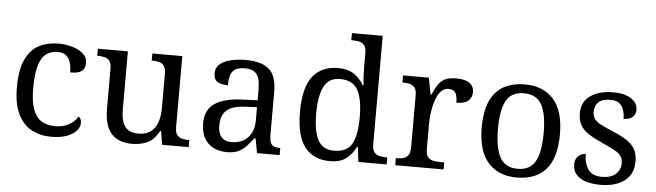

<svg xmlns="http://www.w3.org/2000/svg" viewBox="-48 -946 3899 1142"><g transform="rotate(5 1901.5 -375.0)"><path d="M283 10Q217 10 165.5 -18Q114 -46 84.5 -106.5Q55 -167 55 -265Q55 -372 84.5 -433.5Q114 -495 164.5 -520.5Q215 -546 278 -546Q320 -546 360 -535Q400 -524 426 -501.5Q452 -479 452 -444Q452 -421 442 -407Q432 -393 412.5 -387Q393 -381 363 -381Q363 -413 355.5 -439Q348 -465 330 -480.5Q312 -496 278 -496Q240 -496 211.5 -476Q183 -456 167.5 -406Q152 -356 152 -266Q152 -195 167.5 -148Q183 -101 216 -78Q249 -55 303 -55Q350 -55 384.5 -74.5Q419 -94 436 -125Q444 -119 448.5 -109.5Q453 -100 453 -86Q453 -63 434 -41Q415 -19 377.5 -4.5Q340 10 283 10Z M765 10Q686 10 643 -36.5Q600 -83 600 -186V-426Q600 -456 588.5 -470.5Q577 -485 558.5 -489.5Q540 -494 518 -494H515V-536H694V-191Q694 -148 703.5 -117Q713 -86 736 -70Q759 -54 799 -54Q843 -54 871 -74.5Q899 -95 912 -131.5Q925 -168 925 -216V-422Q925 -454 914 -469Q903 -484 884.5 -489Q866 -494 843 -494H840V-536H1019V-109Q1019 -80 1030.5 -65.5Q1042 -51 1060.5 -46.5Q1079 -42 1101 -42H1104V0H945L932 -81H927Q896 -25 855 -7.5Q814 10 765 10Z M1332 10Q1288 10 1252.5 -7.5Q1217 -25 1197 -60.5Q1177 -96 1177 -150Q1177 -230 1233.5 -268Q1290 -306 1405 -310L1488 -313V-373Q1488 -409 1482 -436.5Q1476 -464 1456 -480Q1436 -496 1395 -496Q1357 -496 1337 -482Q1317 -468 1310.5 -443.5Q1304 -419 1304 -387Q1262 -387 1240.5 -401.5Q1219 -416 1219 -450Q1219 -485 1243.5 -506Q1268 -527 1309 -536.5Q1350 -546 1399 -546Q1491 -546 1536.5 -507Q1582 -468 1582 -373V-114Q1582 -86 1588 -70.5Q1594 -55 1608 -48.5Q1622 -42 1644 -42H1647V0H1512L1496 -86H1488Q1467 -58 1447 -36.5Q1427 -15 1400.5 -2.5Q1374 10 1332 10ZM1355 -52Q1396 -52 1425.5 -69Q1455 -86 1471.5 -117.5Q1488 -149 1488 -191V-272L1424 -269Q1367 -267 1334.5 -252Q1302 -237 1288 -210.5Q1274 -184 1274 -145Q1274 -114 1283 -93.5Q1292 -73 1310 -62.5Q1328 -52 1355 -52Z M1949 10Q1850 10 1797.5 -56.5Q1745 -123 1745 -267Q1745 -412 1797.5 -479Q1850 -546 1949 -546Q2007 -546 2043.5 -521.5Q2080 -497 2102 -458H2108Q2105 -483 2103.5 -513.5Q2102 -544 2102 -568V-650Q2102 -680 2090.5 -694.5Q2079 -709 2060.5 -713.5Q2042 -718 2020 -718H2012V-760H2196V-110Q2196 -81 2207.5 -66Q2219 -51 2237.5 -46.5Q2256 -42 2278 -42H2286V0H2117L2106 -90H2102Q2080 -44 2044 -17Q2008 10 1949 10ZM1966 -54Q2044 -54 2073 -106.5Q2102 -159 2102 -267Q2102 -371 2073 -426.5Q2044 -482 1965 -482Q1899 -482 1870.5 -426.5Q1842 -371 1842 -266Q1842 -160 1870.5 -107Q1899 -54 1966 -54Z M2337 0V-42H2340Q2363 -42 2381.5 -47Q2400 -52 2411 -67.5Q2422 -83 2422 -114V-426Q2422 -456 2410.5 -470.5Q2399 -485 2380.5 -489.5Q2362 -494 2340 -494H2337V-536H2491L2510 -437H2515Q2528 -467 2543 -492Q2558 -517 2583 -531.5Q2608 -546 2652 -546Q2707 -546 2733.5 -527Q2760 -508 2760 -473Q2760 -442 2738.5 -422Q2717 -402 2667 -402Q2667 -443 2655 -461.5Q2643 -480 2614 -480Q2586 -480 2567 -458Q2548 -436 2537 -402Q2526 -368 2521 -331.5Q2516 -295 2516 -266V-109Q2516 -80 2527.5 -65.5Q2539 -51 2557.5 -46.5Q2576 -42 2598 -42H2626V0Z M3062 10Q2954 10 2892 -59Q2830 -128 2830 -269Q2830 -409 2889.5 -477.5Q2949 -546 3065 -546Q3173 -546 3235 -477.5Q3297 -409 3297 -269Q3297 -128 3237.5 -59Q3178 10 3062 10ZM3064 -42Q3114 -42 3144 -67.5Q3174 -93 3187 -144Q3200 -195 3200 -269Q3200 -381 3169 -437Q3138 -493 3063 -493Q2988 -493 2957.5 -437Q2927 -381 2927 -269Q2927 -157 2958 -99.5Q2989 -42 3064 -42Z M3562 10Q3512 10 3475 -2Q3438 -14 3417.5 -37.5Q3397 -61 3397 -96Q3397 -123 3408 -138Q3419 -153 3433.5 -159Q3448 -165 3460 -165Q3460 -113 3483.5 -75.5Q3507 -38 3568 -38Q3621 -38 3649.5 -63.5Q3678 -89 3678 -129Q3678 -154 3667.5 -170Q3657 -186 3630.5 -201.5Q3604 -217 3555 -238Q3504 -261 3470.5 -282.5Q3437 -304 3420.5 -332.5Q3404 -361 3404 -404Q3404 -472 3455.5 -508.5Q3507 -545 3592 -545Q3640 -545 3672.5 -532.5Q3705 -520 3721.5 -499Q3738 -478 3738 -453Q3738 -426 3719.5 -409.5Q3701 -393 3666 -393Q3666 -443 3645 -471Q3624 -499 3580 -499Q3529 -499 3507 -476.5Q3485 -454 3485 -419Q3485 -394 3497.5 -377Q3510 -360 3537.5 -345.5Q3565 -331 3609 -313Q3662 -291 3695 -269Q3728 -247 3743.5 -218Q3759 -189 3759 -147Q3759 -69 3705 -29.5Q3651 10 3562 10Z"/></g></svg>

Font: Noto Serif Gujarati
Style: Regular
Weight: 400
Designer: Universal Thirst, Indian Type Foundry and the Monotype Design Team
Foundry: Monotype Imaging Inc.
Version: Version 2.102